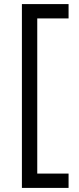

<svg xmlns="http://www.w3.org/2000/svg" viewBox="-20 -750 388 938"><path d="M315 -660H162V98H315V168H87V-730H315Z"/></svg>

Font: Work Sans
Style: Regular
Weight: 400
Designer: Wei Huang
Foundry: Wei Huang
Version: Version 2.006; ttfautohint (v1.8.1.43-b0c9)